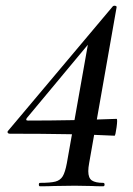

<svg xmlns="http://www.w3.org/2000/svg" viewBox="-20 -652 467 672"><path d="M120 -12Q157 -12 174 -16.5Q191 -21 199.5 -35Q208 -49 214 -81L291 -515L333 -550L74 -239Q68 -230 78 -230Q232 -230 388 -236Q392 -236 388 -206.5Q384 -177 381 -177Q248 -184 14 -184Q9 -184 7 -187.5Q5 -191 9 -195L375 -630Q377 -632 381 -632Q384 -632 386.5 -630.5Q389 -629 388 -626L292 -81Q289 -65 289 -53Q289 -29 301.5 -20.5Q314 -12 341 -12Q346 -12 346 -6Q346 0 341 0Q316 0 301 -1L242 -2L170 -1Q151 0 120 0Q116 0 116 -6Q116 -12 120 -12Z"/></svg>

Font: Cormorant Infant SemiBold
Style: Italic
Weight: 600
Italic angle: -10°
Designer: Christian Thalmann (Catharsis Fonts)
Foundry: Catharsis Fonts
Version: Version 4.000